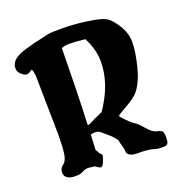

<svg xmlns="http://www.w3.org/2000/svg" viewBox="-124 -761 844 897"><g transform="rotate(-20 297.5 -312.5)"><path d="M289.1 -575.2Q265.6 -575.2 254.4 -569.3H252.4L249.5 -568.4Q247.6 -377.4 240.2 -189H247.6Q249.5 -189 280.3 -205.1L321.8 -223.6Q398.9 -335.9 399.4 -445.3V-446.3Q399.4 -508.3 366.7 -569.8Q314.9 -575.2 291.5 -575.2Q290 -575.2 289.1 -575.2ZM113.8 15.6H100.1Q79.6 15.6 65.9 6.6Q52.2 -2.4 51.3 -20V-22.5L53.2 -32.2Q55.2 -44.4 70.8 -55.9Q86.4 -67.4 91.1 -103Q95.7 -138.7 95.7 -191.9L91.3 -481Q88.9 -516.1 82.5 -521H80.6Q77.6 -519.5 70.3 -514.2Q63 -508.8 53.2 -508.8Q43.5 -508.8 28.3 -522Q13.2 -535.2 13.2 -552.2Q13.2 -590.3 60.5 -610.8Q83 -620.6 138.7 -634.8L216.3 -652.3Q225.1 -654.3 283.2 -654.3Q339.8 -654.3 405 -645Q470.2 -635.7 492.9 -623Q515.6 -610.4 542 -568.8Q568.4 -527.3 568.4 -481.7Q568.4 -436 551 -366Q533.7 -295.9 502 -255.9L501.5 -255.4Q481 -232.4 440.9 -210Q400.9 -187.5 390.6 -179.2Q396 -171.4 415 -151.4Q434.1 -131.3 448.7 -122.6Q463.4 -113.8 488.3 -84.5Q513.2 -55.2 533.9 -51Q554.7 -46.9 559.8 -39.3Q564.9 -31.7 564.9 -9.8Q564.9 12.2 560.3 19Q555.7 25.9 548.3 27.1Q541 28.3 525.1 28.3Q509.3 28.3 488 21.5Q466.8 14.6 414.8 14.6Q362.8 14.6 362.8 -16.6V-18.1L363.3 -22V-22.5L352.1 -64.5V-66.4Q352.1 -79.1 317.4 -110.1Q282.7 -141.1 275.1 -143.3Q267.6 -145.5 258.8 -145.5L238.3 -142.6L234.9 -68.4L245.1 -48.8Q256.8 -37.6 256.8 -32.7V-26.9L245.6 3.9Q244.6 4.9 243.7 6.8Q242.7 8.8 241.9 9.8Q241.2 10.7 240 12.2Q238.8 13.7 238 14.6Q237.3 15.6 234.4 16.6L226.6 17.6Q218.8 13.2 203.6 2.9H201.2L172.9 0Q157.7 0 144.3 7.8Q130.9 15.6 113.8 15.6Z"/></g></svg>

Font: Drukaatie burti
Style: Bold
Weight: 700
Version: Version 0.14